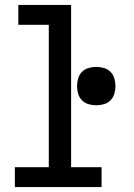

<svg xmlns="http://www.w3.org/2000/svg" viewBox="-20 -755 540 775"><path d="M40 0V-80H177V-655H54V-735H267V-80H390V0ZM368 -330Q353 -330 337.5 -334.5Q322 -339 311 -350Q300 -361 295.5 -376.5Q291 -392 291 -407Q291 -423 295.5 -438.5Q300 -454 311 -465Q322 -476 337.5 -480.5Q353 -485 368 -485Q384 -485 399.5 -480.5Q415 -476 426 -465Q437 -454 441.5 -438.5Q446 -423 446 -407Q446 -392 441.5 -376.5Q437 -361 426 -350Q415 -339 399.5 -334.5Q384 -330 368 -330Z"/></svg>

Font: Iosevka SS18 Medium
Style: Regular
Weight: 500
Monospace: yes
Designer: Belleve Invis
Foundry: Belleve Invis
Version: Version 25.1.1; ttfautohint (v1.8.4)